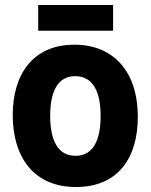

<svg xmlns="http://www.w3.org/2000/svg" viewBox="-20 -739 603 769"><path d="M133 -616H433V-719H133ZM284 10C455 10 532 -109 532 -271C532 -453 434 -560 278 -560C114 -560 31 -444 31 -278C31 -110 115 10 284 10ZM282 -115C213 -115 181 -175 181 -275C181 -372 211 -434 281 -434C351 -434 383 -374 383 -275C383 -175 352 -115 282 -115Z"/></svg>

Font: Noto Sans Mono SemiCondensed ExtraBold
Style: Regular
Weight: 800
Width: 4
Designer: Monotype Design Team
Foundry: Monotype Imaging Inc.
Version: Version 2.014